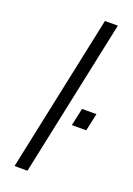

<svg xmlns="http://www.w3.org/2000/svg" viewBox="-144 -798 591 853"><g transform="rotate(20 152.0 -371.5)"><path d="M41 0 198 -743H259L102 0ZM218 -258 236 -341H304L286 -258Z"/></g></svg>

Font: Saira Light
Style: Italic
Weight: 300
Italic angle: -12°
Designer: Hector Gatti with collaboration of the Omnibus-Type team
Foundry: Omnibus-Type
Version: Version 1.100; ttfautohint (v1.8.3)